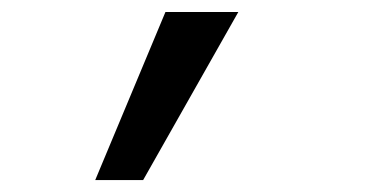

<svg xmlns="http://www.w3.org/2000/svg" viewBox="-20 -141 640 319"><path d="M138.2 158.2 254.9 -121.1H376L217.8 158.2Z"/></svg>

Font: CommitMono
Style: Regular
Weight: 400
Monospace: yes
Designer: Eigil Nikolajsen
Foundry: Eigil Nikolajsen
Version: Version 1.143